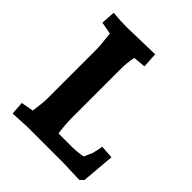

<svg xmlns="http://www.w3.org/2000/svg" viewBox="-198 -833 962 962"><g transform="rotate(45 282.5 -352.5)"><path d="M345 -710 350 -629 284 -623Q275 -578 275 -542V-193Q275 -143 283 -87H377Q416 -87 454 -95Q472 -134 473 -138Q482 -172 485 -195L555 -190L540 -14L521 4Q427 0 407 0H150L50 5L45 -65L111 -77Q111 -79 113.5 -98Q116 -117 118 -135.5Q120 -154 120 -163V-512Q120 -551 111 -623L46 -635L51 -710Q104 -705 151 -705Z"/></g></svg>

Font: Andada
Style: Bold
Weight: 700
Designer: Carolina Giovagnoli
Foundry: Carolina Giovagnoli
Version: Version 1.003